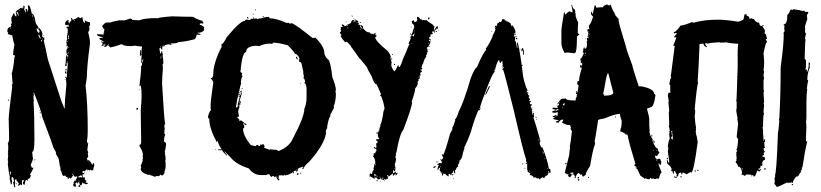

<svg xmlns="http://www.w3.org/2000/svg" viewBox="-20 -773 3608 844"><path d="M106 -750Q112.3 -750 119.6 -712.9Q131.3 -712.9 135.3 -679.7Q135.3 -667.5 158.7 -642.6Q166.5 -631.8 166.5 -619.1H164.6Q164.6 -609.4 172.4 -607.4Q172.4 -609.4 174.3 -609.4V-601.6H176.3Q172.4 -596.7 172.4 -593.8Q182.1 -555.2 189.9 -513.7L250.5 -326.2Q262.2 -300.8 262.2 -296.9H264.2Q264.2 -323.7 272 -402.3Q270 -419.4 270 -431.6H266.1V-435.5H272V-431.6H273.9Q273.9 -447.8 277.8 -492.2V-496.1L273.9 -494.1Q273.9 -496.1 272 -496.1V-494.1L273.9 -484.4L266.1 -482.4V-484.4Q270 -494.6 270 -525.4V-529.3H273.9V-523.4L277.8 -525.4Q277.8 -523.4 279.8 -523.4V-529.3Q272 -529.3 272 -546.9Q272 -560.5 277.8 -560.5V-562.5Q277.8 -564.5 275.9 -564.5L277.8 -568.4V-572.3Q273.9 -570.3 272 -570.3H270V-572.3H273.9L272 -585.9Q272.5 -599.6 275.9 -599.6L273.9 -609.4Q277.8 -630.4 277.8 -636.7V-648.4Q272 -648.4 272 -652.3Q272.5 -656.2 275.9 -656.2H277.8L281.7 -654.3V-664.1H279.8L275.9 -662.1Q272.5 -664.1 266.1 -664.1V-668Q266.1 -679.7 279.8 -685.5L281.7 -681.6Q279.8 -677.7 279.8 -675.8Q283.7 -675.8 283.7 -669.9H285.6Q285.6 -679.7 293.5 -679.7V-685.5L291.5 -695.3Q299.3 -691.4 299.3 -685.5Q311 -688.5 322.8 -697.3H326.7L332.5 -693.4H334.5L340.3 -697.3H342.3Q345.7 -671.9 352.1 -671.9Q352.1 -677.7 354 -677.7L352.1 -681.6V-683.6H354Q361.3 -676.8 373.5 -675.8L375.5 -671.9V-662.1L371.6 -656.2Q371.6 -654.3 373.5 -654.3L371.6 -650.4L373.5 -646.5Q373.5 -640.1 367.7 -630.9Q375.5 -601.6 375.5 -585.9V-582Q361.8 -479.5 361.8 -433.6Q357.4 -398.4 356 -398.4Q365.7 -315.9 365.7 -199.2Q365.7 -168 361.8 -152.3L363.8 -148.4L361.8 -144.5V-142.6H363.8V-146.5L367.7 -144.5L363.8 -113.3Q367.7 -105.5 367.7 -101.6L365.7 -97.7L367.7 -85.9V-84Q367.7 -81.1 361.8 -78.1Q363.8 -74.7 363.8 -68.4H365.7Q367.7 -68.4 367.7 -70.3Q375 -68.4 385.3 -48.8H387.2Q387.2 -56.6 391.1 -56.6Q395 -50.3 395 -44.9Q391.6 -40.5 389.2 -23.4L385.3 -25.4L381.3 -23.4Q381.3 -27.3 377.4 -27.3Q377.4 -23.4 373.5 -23.4L367.7 -27.3Q367.7 -23.4 363.8 -23.4V-29.3H361.8Q361.8 -27.8 350.1 -19.5L346.2 -21.5Q342.3 -21 342.3 -17.6V-13.7L350.1 -11.7V-7.8L342.3 -5.9Q342.8 7.8 346.2 7.8Q350.1 5.9 352.1 5.9L354 9.8Q352.1 13.7 352.1 15.6Q356.9 21.5 359.9 21.5V23.4L356 29.3L359.9 31.2L363.8 29.3L365.7 33.2V35.2L357.9 37.1Q357.9 35.2 356 35.2Q356 37.1 354 37.1Q354 33.2 350.1 33.2Q350.1 35.2 348.1 35.2Q348.1 32.2 342.3 29.3Q339.8 41 336.4 41H334.5Q331.5 41 328.6 35.2L330.6 31.2Q324.2 27.3 320.8 27.3L322.8 31.2V33.2H318.8V29.3H316.9L311 33.2Q314.9 43 314.9 46.9H305.2L301.3 41Q302.7 33.2 305.2 33.2L303.2 29.3L309.1 19.5L313 21.5H314.9V19.5Q314.9 17.6 313 17.6L320.8 3.9Q316.9 3.9 316.9 2L313 3.9H309.1Q306.6 3.9 299.3 -9.8L297.4 -5.9Q301.3 -5.4 301.3 -2L291.5 11.7H289.6L283.7 7.8H281.7V13.7H277.8Q277.8 3.9 273.9 3.9Q273.9 5.9 272 5.9L266.1 -2L262.2 0H258.3Q253.9 0 248.5 -23.4Q244.6 -23.4 244.6 -25.4L246.6 -29.3Q243.2 -37.1 238.8 -70.3Q238.8 -77.1 227.1 -93.8Q225.1 -100.6 225.1 -101.6H227.1L213.4 -127Q213.4 -133.8 164.6 -261.7Q164.6 -277.8 129.4 -365.2H127.4V-361.3Q127.4 -359.4 129.4 -359.4L127.4 -349.6V-341.8Q127.4 -335.4 129.4 -332Q129.4 -330.1 127.4 -326.2Q131.3 -265.6 131.3 -164.1V-158.2Q131.3 -105.5 121.6 -105.5Q123.5 -78.1 125.5 -76.2Q120.1 -56.6 115.7 -50.8V-43Q119.6 -43 119.6 -35.2H121.6L125.5 -37.1Q125.5 -35.2 127.4 -35.2Q120.1 -18.1 111.8 -5.9V-3.9H115.7Q113.3 13.7 102.1 13.7V15.6L104 19.5L100.1 21.5Q100.1 17.6 96.2 17.6Q90.8 17.6 88.4 39.1H86.4Q83.5 39.1 80.6 33.2V29.3L84.5 23.4V17.6Q81.1 19.5 76.7 19.5V41H74.7L68.8 37.1Q68.8 40 63 43H59.1V41L63 33.2L53.2 21.5Q51.3 18.1 51.3 13.7Q48.3 13.7 45.4 19.5V23.4Q45.4 27.8 47.4 31.2Q45.4 34.7 45.4 39.1L47.4 48.8L43.5 50.8Q41.5 47.4 37.6 27.3L41.5 25.4Q39.6 5.9 35.6 5.9H31.7Q31.7 11.7 29.8 11.7L33.7 25.4Q31.7 28.3 31.7 37.1H27.8L22 9.8V7.8Q22 5.9 23.9 5.9Q18.1 -12.7 14.2 -52.7Q16.1 -56.6 16.1 -58.6Q14.2 -62.5 14.2 -64.5H16.1L14.2 -68.4Q14.2 -76.7 16.1 -89.8L14.2 -93.8Q16.1 -97.2 16.1 -101.6Q16.1 -103.5 14.2 -103.5L16.1 -113.3V-132.8Q16.1 -137.2 14.2 -140.6L20 -156.2Q20 -191.9 18.1 -248Q18.1 -270 33.7 -392.6L31.7 -402.3H35.6L31.7 -451.2Q37.6 -463.4 43.5 -521.5Q45.4 -521.5 45.4 -527.3Q45.4 -531.2 37.6 -531.2Q37.6 -547.4 43.5 -578.1Q39.6 -583.5 33.7 -617.2Q14.2 -622.1 14.2 -625V-627L16.1 -630.9Q12.2 -630.9 12.2 -634.8V-636.7Q12.2 -650.9 23.9 -654.3Q23.9 -652.3 25.9 -652.3Q25.9 -655.3 29.8 -660.2Q27.8 -663.6 27.8 -668Q31.7 -668 31.7 -671.9Q29.8 -679.7 29.8 -695.3Q37.6 -707 37.6 -712.9H43.5Q43.5 -701.2 53.2 -701.2L51.3 -705.1L53.2 -709Q49.3 -709 49.3 -712.9H51.3L49.3 -716.8V-720.7Q49.3 -725.1 66.9 -734.4Q66.9 -738.3 74.7 -738.3V-736.3H78.6V-740.2H80.6V-736.3H82.5V-748H84.5Q88.4 -747.6 88.4 -744.1V-742.2L86.4 -730.5Q92.3 -721.7 92.3 -718.8H94.2V-722.7L92.3 -732.4Q94.2 -732.4 98.1 -734.4Q100.1 -731.4 100.1 -722.7H102.1L104 -732.4V-734.4L102.1 -748ZM63 -728.5V-724.6H64.9V-728.5ZM53.2 -722.7V-716.8Q59.1 -710.9 59.1 -703.1H61V-712.9Q57.1 -721.7 53.2 -722.7ZM123.5 -709V-697.3H125.5V-709ZM125.5 -687.5V-683.6H127.4V-687.5ZM305.2 -683.6V-681.6H309.1V-683.6ZM147 -652.3V-650.4Q147.5 -646.5 150.9 -646.5V-648.4Q150.9 -652.3 147 -652.3ZM25.9 -650.4V-646.5H27.8V-650.4ZM141.1 -648.4Q141.1 -632.3 152.8 -627V-628.9Q150.9 -632.8 150.9 -634.8L154.8 -632.8V-634.8Q151.4 -643.6 143.1 -648.4ZM148.9 -623V-621.1H152.8V-623ZM148.9 -619.1V-617.2Q154.8 -607.4 154.8 -603.5H158.7Q158.7 -607.4 152.8 -619.1ZM168.5 -619.1H170.4V-615.2H168.5ZM279.8 -617.2V-601.6H283.7V-603.5L281.7 -607.4Q283.7 -610.8 283.7 -615.2V-617.2ZM22 -611.3H25.9V-609.4H22ZM166.5 -603.5V-599.6H168.5V-603.5ZM160.6 -597.7V-595.7Q162.6 -591.8 162.6 -589.8H164.6V-595.7ZM275.9 -591.8V-587.9H277.8V-591.8ZM281.7 -566.4V-562.5H283.7V-566.4ZM281.7 -544.9V-537.1H283.7V-544.9ZM275.9 -539.1V-535.2H277.8V-539.1ZM275.9 -519.5V-515.6H277.8V-519.5ZM273.9 -502V-498H277.8V-502ZM268.1 -470.7H272V-462.9H268.1ZM266.1 -459H272V-449.2H270Q266.1 -449.2 266.1 -453.1ZM264.2 -423.8H268.1V-421.9H264.2ZM18.1 -335.9 20 -332 16.1 -330.1 14.2 -334ZM152.8 -287.1H156.7V-285.2H152.8ZM154.8 -279.3H158.7V-275.4H154.8ZM154.8 -259.8H158.7V-257.8H154.8ZM131.3 -72.3H135.3V-68.4H131.3ZM365.7 -66.4V-64.5H369.6V-66.4ZM246.6 -41V-37.1H248.5V-41ZM22 -13.7Q25.9 -13.7 25.9 -3.9H27.8V-19.5Q24.9 -19.5 22 -13.7ZM350.1 -15.6H352.1V-11.7H350.1ZM324.7 2Q326.7 5.9 326.7 7.8L330.6 5.9H336.4L340.3 7.8V2Q340.3 -2 336.4 -2H334.5Q329.6 2 324.7 2ZM324.7 21.5Q325.2 25.4 328.6 25.4V21.5ZM51.3 33.2H55.2Q55.2 37.1 51.3 37.1ZM328.6 41H332.5V48.8H328.6Q324.7 48.8 324.7 44.9Q325.2 41 328.6 41Z M438.5 -576.2 440.4 -580.1Q434.6 -580.1 434.6 -576.2ZM604.5 -498Q608.4 -498 610.4 -511.7H606.4ZM688.5 -515.6V-525.4H686.5V-515.6ZM686.5 -564.5V-568.4Q682.6 -567.9 682.6 -564.5ZM438.5 -576.2V-574.2L424.8 -570.3L430.7 -578.1V-585.9Q424.8 -585.9 424.8 -589.8L428.7 -591.8Q429.2 -587.9 432.6 -587.9H436.5Q436.5 -591.8 418.9 -599.6L417 -603.5V-605.5Q424.8 -607.4 432.6 -607.4V-609.4Q407.2 -613.8 407.2 -619.1V-623Q413.1 -623 436.5 -621.1Q436.5 -625 434.6 -628.9L438.5 -630.9L436.5 -634.8V-636.7L440.4 -642.6Q436 -643.6 428.7 -658.2Q441.4 -673.8 448.2 -673.8H465.8Q471.2 -677.7 502.9 -683.6H528.3L551.8 -691.4Q561.5 -690.4 561.5 -685.5Q581.1 -683.6 590.8 -683.6Q617.2 -693.4 667 -693.4L670.9 -691.4Q670.9 -696.3 737.3 -701.2Q793.5 -699.2 829.1 -699.2Q844.2 -688.5 868.2 -681.6L874 -673.8V-669.9H858.4V-664.1Q867.7 -663.1 877.9 -652.3L876 -648.4Q877.9 -644.5 877.9 -642.6Q871.6 -628.9 848.6 -628.9V-627Q862.3 -625 862.3 -621.1Q857.9 -621.1 854.5 -619.1Q851.1 -621.1 844.7 -621.1Q840.8 -599.6 831.1 -599.6Q795.9 -589.8 762.7 -587.9Q762.7 -582 729.5 -582V-580.1H733.4V-576.2H727.5Q725.6 -576.2 725.6 -578.1Q702.1 -578.1 702.1 -568.4H698.2V-574.2Q694.3 -574.2 692.4 -558.6Q694.3 -558.6 694.3 -556.6L690.4 -554.7Q687.5 -562.5 684.6 -562.5Q680.7 -562 680.7 -558.6Q684.6 -540.5 684.6 -537.1Q688 -537.1 690.4 -546.9Q688.5 -546.9 688.5 -548.8H692.4Q694.3 -535.6 696.3 -531.2Q696.3 -529.3 694.3 -529.3Q698.2 -513.7 698.2 -494.1L694.3 -488.3L696.3 -476.6Q696.3 -474.6 694.3 -474.6L696.3 -470.7Q692.4 -434.6 692.4 -406.2Q702.1 -235.4 706.1 -230.5Q702.1 -222.7 702.1 -218.8L704.1 -207Q702.1 -193.8 702.1 -185.5Q706.1 -185.5 706.1 -179.7Q701.7 -174.3 700.2 -150.4Q710 -148.4 710 -138.7Q708 -116.7 704.1 -105.5Q706.1 -102.1 706.1 -97.7H704.1Q708 -88.9 708 -72.3Q708 -66.4 706.1 -66.4L708 -56.6V-35.2Q708 -33.2 702.1 -15.6Q704.1 -15.6 704.1 -13.7Q696.8 -2 694.3 -2H690.4L684.6 -5.9Q684.1 -0.5 674.8 2L670.9 0Q663.1 3.9 657.2 3.9Q657.2 1 637.7 -3.9Q637.7 -5.9 635.7 -5.9L631.8 -3.9Q598.6 -14.2 598.6 -31.2Q600.6 -35.2 600.6 -37.1L598.6 -46.9Q601.1 -46.9 606.4 -64.5H608.4Q608.4 -66.4 606.4 -66.4Q608.4 -77.1 608.4 -82L606.4 -85.9L608.4 -89.8Q608.4 -108.9 592.8 -130.9Q592.8 -136.7 594.7 -136.7Q600.6 -136.7 600.6 -150.4Q598.6 -251 598.6 -287.1Q602.5 -332.5 602.5 -351.6Q602.5 -378.9 598.6 -398.4H596.7V-394.5H592.8Q600.6 -459.5 600.6 -474.6Q598.6 -478.5 598.6 -480.5Q604.5 -482.4 604.5 -493.2Q604.5 -498 600.6 -498Q602.5 -521.5 602.5 -529.3Q602.5 -533.2 598.6 -533.2V-527.3H594.7L596.7 -552.7H600.6Q600.6 -548.8 602.5 -535.2H604.5V-537.1Q602.5 -547.9 602.5 -554.7L604.5 -568.4Q578.1 -570.8 573.2 -572.3Q562.5 -570.3 555.7 -570.3Q524.9 -570.3 516.6 -578.1H510.7Q487.3 -568.4 463.9 -564.5Q463.9 -567.4 456.1 -572.3Q458 -576.2 458 -578.1H456.1Q449.2 -566.4 438.5 -566.4V-572.3Q444.3 -572.3 444.3 -578.1L440.4 -576.2ZM583 -291H579.1Q579.1 -298.8 583 -298.8H586.9V-294.9Q586.9 -291 583 -291ZM594.7 -377H590.8V-378.9H594.7Z M1105 -731.9V-728H1101.1Q1101.6 -731.9 1105 -731.9ZM1091.3 -712.4H1095.2Q1095.2 -708.5 1091.3 -708.5ZM1138.2 -702.6H1140.1Q1140.1 -699.7 1134.3 -696.8V-698.7Q1134.8 -702.6 1138.2 -702.6ZM1069.8 -698.7 1071.8 -694.8V-690.9Q1067.9 -692.9 1065.9 -692.9V-694.8Q1066.4 -698.7 1069.8 -698.7ZM1147.9 -698.7H1163.6V-692.9Q1193.4 -692.9 1241.7 -671.4L1245.6 -673.3H1247.6L1253.4 -669.4H1255.4Q1259.8 -669.4 1263.2 -671.4Q1288.6 -658.7 1355 -605L1358.9 -606.9H1366.7Q1405.8 -569.3 1405.8 -538.6Q1409.2 -520 1425.3 -509.3Q1435.1 -488.8 1440.9 -433.1Q1456.5 -395.5 1456.5 -376.5L1454.6 -372.6L1456.5 -360.8Q1456.5 -330.1 1446.8 -304.2L1448.7 -300.3L1431.2 -267.1L1433.1 -263.2Q1424.8 -257.3 1417.5 -212.4Q1419.4 -212.4 1419.4 -210.4Q1416.5 -210.4 1411.6 -194.8L1413.6 -190.9Q1407.7 -139.6 1339.4 -62Q1319.3 -46.9 1314 -30.8H1312Q1308.1 -30.8 1308.1 -34.7Q1312 -36.6 1314 -36.6L1312 -40.5Q1292 -34.7 1286.6 -28.8Q1290.5 -28.8 1290.5 -26.9Q1286.6 -18.1 1282.7 -17.1V-22.9H1276.9Q1272 -19 1269 -19L1272.9 -13.2L1269 -11.2H1267.1L1269 -15.1H1265.1Q1253.9 -5.4 1231.9 -1.5Q1231.9 -5.4 1228 -5.4V-1.5H1224.1Q1219.7 -1.5 1216.3 -3.4Q1212.9 -1.5 1208.5 -1.5Q1208.5 -3.4 1206.5 -3.4Q1204.6 5.4 1204.6 12.2Q1208.5 12.7 1208.5 16.1Q1208.5 20 1204.6 20Q1194.8 12.2 1194.8 2.4H1192.9Q1188 6.3 1187 6.3Q1187 3.4 1181.2 0.5H1179.2Q1175.3 1 1175.3 4.4Q1168.9 4.4 1163.6 -7.3H1157.7L1151.9 -3.4H1128.4Q1094.7 -3.4 1073.7 -32.7Q1015.6 -51.3 991.7 -83.5Q990.7 -83.5 968.3 -106.9H966.3L978 -91.3V-89.4H976.1Q956.5 -108.4 956.5 -112.8H939V-116.7H954.6Q941.4 -133.8 937 -153.8H935.1V-147.9H933.1Q899.9 -209 899.9 -249.5V-251.5Q896.5 -251.5 894 -257.3Q896.5 -275.9 907.7 -290.5L905.8 -294.4V-312Q905.8 -327.6 917.5 -409.7Q917.5 -417 905.8 -429.2Q917.5 -429.2 917.5 -448.7Q917.5 -495.1 954.6 -567.9L952.6 -577.6Q961.9 -579.1 976.1 -608.9Q1036.1 -681.2 1056.2 -681.2Q1056.2 -684.1 1062 -687Q1072.8 -685.1 1079.6 -685.1Q1079.6 -688 1085.4 -690.9H1089.4L1093.3 -689V-690.9Q1091.3 -694.8 1091.3 -696.8H1095.2V-690.9H1103Q1105 -690.9 1105 -692.9Q1110.8 -690.9 1110.8 -689Q1118.7 -690.4 1118.7 -692.9Q1120.6 -692.9 1120.6 -690.9Q1133.3 -692.9 1142.1 -696.8H1147.9ZM1179.2 -585.4Q1179.2 -583.5 1177.2 -579.6L1167.5 -581.5Q1140.6 -581.5 1118.7 -569.8Q1111.8 -571.8 1110.8 -571.8Q1062 -571.8 1062 -544.4Q1046.9 -544.4 1038.6 -476.1V-464.4H1036.6V-462.4Q1036.6 -452.6 1044.4 -452.6V-450.7L1042.5 -440.9Q1046.4 -440.4 1046.4 -437Q1042 -437 1038.6 -411.6L1040.5 -407.7Q1036.6 -397.9 1032.7 -378.4V-372.6H1030.8V-368.7L1032.7 -364.7H1028.8V-358.9L1032.7 -360.8H1034.7V-356.9Q1026.9 -356.9 1026.9 -351.1Q1022.9 -342.3 1017.1 -302.2L1021 -300.3H1022.9Q1022.9 -307.1 1032.7 -310.1V-308.1Q1032.7 -306.2 1030.8 -306.2L1032.7 -302.2Q1026.9 -289.1 1026.9 -280.8Q1030.8 -263.2 1030.8 -261.2Q1027.3 -259.3 1022.9 -259.3V-257.3L1032.7 -245.6Q1030.8 -241.7 1030.8 -239.7L1036.6 -243.7L1040.5 -241.7Q1040.5 -243.7 1042.5 -243.7Q1042.5 -239.7 1064 -226.1V-224.1H1058.1Q1054.2 -224.1 1054.2 -230H1048.3V-228Q1054.2 -221.7 1054.2 -218.3Q1052.2 -214.4 1052.2 -212.4Q1054.2 -212.4 1054.2 -210.4Q1050.3 -208.5 1048.3 -208.5Q1048.3 -177.7 1081.5 -136.2Q1098.1 -130.4 1105 -130.4Q1105 -136.2 1114.7 -136.2Q1116.7 -132.3 1116.7 -130.4Q1124.5 -130.4 1124.5 -138.2H1126.5Q1128.4 -138.2 1128.4 -136.2L1132.3 -138.2H1140.1Q1140.1 -134.8 1144 -128.4Q1140.1 -127.9 1140.1 -124.5Q1146.5 -120.6 1165.5 -114.7Q1167.5 -114.7 1167.5 -116.7L1187 -114.7H1194.8Q1204.6 -110.4 1204.6 -108.9Q1252.4 -128.4 1267.1 -163.6Q1317.9 -259.3 1317.9 -294.4Q1327.6 -317.4 1327.6 -345.2V-384.3Q1325.2 -407.7 1317.9 -407.7V-411.6H1321.8Q1318.8 -429.2 1314 -429.2L1315.9 -439Q1315.9 -440.9 1312 -454.6H1314Q1305.2 -499.5 1302.2 -499.5Q1294.4 -499.5 1294.4 -505.4L1296.4 -517.1Q1288.1 -534.2 1278.8 -536.6Q1278.8 -534.7 1276.9 -534.7Q1276.9 -541.5 1245.6 -573.7Q1204.6 -585.4 1179.2 -585.4ZM1280.8 -524.9Q1285.6 -523.9 1290.5 -511.2H1288.6Q1280.8 -514.6 1280.8 -524.9ZM1298.3 -407.7H1302.2V-405.8H1298.3ZM1042.5 -386.2Q1046.4 -385.7 1046.4 -382.3L1042.5 -380.4ZM1042.5 -374.5H1044.4Q1044.4 -370.6 1040.5 -370.6L1042.5 -360.8L1032.7 -327.6H1038.6V-321.8Q1038.6 -317.9 1034.7 -317.9V-319.8L1036.6 -323.7H1032.7V-319.8L1036.6 -314Q1036.6 -310.1 1032.7 -310.1V-314H1030.8Q1030.8 -308.1 1024.9 -308.1V-310.1Q1024.9 -317.4 1034.7 -349.1L1030.8 -347.2L1028.8 -351.1Q1038.6 -351.1 1038.6 -362.8V-368.7L1034.7 -366.7H1032.7Q1032.7 -369.6 1042.5 -374.5ZM925.3 -118.7H927.2V-114.7H925.3ZM1280.8 -28.8V-24.9H1282.7V-28.8ZM1304.2 -15.1V-9.3H1300.3V-11.2Q1300.8 -15.1 1304.2 -15.1ZM1290.5 -13.2 1292.5 -9.3Q1292.5 -6.3 1286.6 -3.4L1284.7 -7.3Q1284.7 -10.3 1290.5 -13.2ZM1198.7 4.4V6.3H1202.6V4.4Z M1525.9 -705.1Q1529.8 -704.6 1529.8 -701.2V-699.2Q1525.9 -699.2 1525.9 -703.1ZM1816.9 -699.2Q1826.7 -693.8 1826.7 -687.5Q1828.6 -687.5 1828.6 -689.5Q1836.4 -686.5 1836.4 -683.6L1840.3 -685.5Q1844.7 -685.5 1848.1 -683.6Q1852.1 -685.5 1854 -685.5Q1859.9 -678.7 1883.3 -664.1Q1886.7 -656.2 1891.1 -656.2L1887.2 -648.4Q1889.2 -645 1889.2 -640.6H1891.1Q1891.1 -647 1900.9 -658.2Q1904.8 -657.7 1904.8 -654.3V-646.5H1902.8L1898.9 -648.4Q1898.9 -643.6 1891.1 -638.7L1893.1 -634.8V-632.8Q1893.1 -628.9 1889.2 -628.9V-638.7H1887.2Q1887.2 -636.7 1885.3 -632.8L1881.3 -634.8H1879.4V-630.9Q1879.4 -629.9 1883.3 -625Q1879.4 -624.5 1879.4 -621.1L1875.5 -623H1873.5Q1871.6 -615.2 1871.6 -609.4L1867.7 -611.3Q1867.7 -607.4 1865.7 -607.4Q1868.7 -599.6 1871.6 -599.6Q1871.6 -601.6 1873.5 -601.6V-593.8L1865.7 -599.6V-591.8H1867.7L1871.6 -593.8V-585.9Q1867.2 -572.3 1856 -562.5Q1859.9 -556.2 1859.9 -552.7H1857.9L1859.9 -548.8V-543Q1856 -543 1856 -541L1857.9 -537.1L1852.1 -527.3L1854 -523.4Q1843.8 -513.2 1840.3 -494.1Q1836.9 -494.1 1832.5 -474.6Q1836.4 -474.1 1836.4 -470.7V-468.8Q1834.5 -468.8 1830.6 -466.8Q1830.6 -468.8 1828.6 -468.8V-464.8Q1834.5 -464.8 1834.5 -457Q1832.5 -457 1832.5 -455.1L1828.6 -457H1826.7V-455.1H1830.6V-451.2L1826.7 -453.1L1828.6 -443.4Q1828.6 -439.5 1824.7 -439.5Q1824.7 -441.4 1822.8 -441.4V-437.5H1826.7Q1824.7 -423.8 1820.8 -423.8Q1820.8 -425.8 1818.8 -425.8V-423.8Q1820.8 -419.9 1820.8 -418Q1817.9 -418 1814.9 -410.2L1816.9 -406.2Q1813.5 -392.1 1805.2 -384.8Q1805.2 -370.1 1789.6 -326.2Q1789.6 -324.2 1791.5 -324.2Q1791.5 -302.7 1752.4 -201.2Q1736.8 -184.1 1723.1 -105.5Q1721.2 -105.5 1721.2 -103.5H1723.1Q1721.2 -97.7 1719.2 -97.7Q1719.2 -95.7 1721.2 -95.7Q1719.7 -84 1717.3 -84L1721.2 -74.2Q1719.2 -57.1 1715.3 -52.7V-50.8L1717.3 -41Q1715.3 -41 1715.3 -39.1L1719.2 -37.1Q1717.3 -19.5 1713.4 -19.5Q1711.4 -23.4 1711.4 -25.4H1709.5L1707.5 -15.6V-11.7Q1710.4 -11.7 1721.2 -19.5V-17.6Q1719.2 -13.7 1719.2 -11.7H1723.1L1727.1 -13.7V-9.8Q1727.1 -6.8 1719.2 -2H1717.3L1719.2 -5.9V-9.8Q1708.5 0 1707.5 0Q1707.5 -2 1705.6 -2L1707.5 -5.9V-9.8H1705.6L1688 3.9Q1688 -3.9 1684.1 -3.9H1682.1Q1686 8.3 1686 11.7Q1683.1 11.7 1678.2 15.6V11.7H1676.3V15.6Q1678.2 15.6 1678.2 17.6H1676.3Q1671.4 13.7 1670.4 13.7H1668.5V19.5L1660.6 15.6Q1660.6 17.6 1658.7 17.6Q1654.8 11.2 1654.8 7.8H1652.8Q1652.8 15.6 1648.9 15.6V13.7L1645 15.6H1641.1L1635.3 7.8H1627.4V11.7H1623.5Q1609.9 4.4 1609.9 2L1606 3.9H1604L1606 -5.9Q1604 -5.9 1604 -7.8L1609.9 -11.7V-7.8H1611.8Q1614.7 -7.8 1617.7 -13.7H1615.7Q1619.6 -25.4 1623.5 -25.4Q1621.6 -29.3 1621.6 -31.2Q1625.5 -43.9 1625.5 -48.8V-52.7H1629.4V-64.5Q1625.5 -83.5 1619.6 -84V-85.9L1623.5 -91.8Q1621.6 -95.7 1621.6 -97.7Q1625 -99.6 1631.3 -99.6L1629.4 -103.5Q1635.3 -109.9 1635.3 -113.3Q1633.3 -121.1 1623.5 -121.1V-127H1625.5L1631.3 -123H1635.3L1633.3 -127L1635.3 -130.9Q1633.3 -137.7 1633.3 -138.7Q1633.3 -144.5 1639.2 -144.5V-150.4Q1639.2 -153.3 1633.3 -156.2Q1635.3 -160.2 1635.3 -162.1H1637.2Q1639.2 -162.1 1639.2 -160.2Q1642.6 -162.1 1647 -162.1L1641.1 -173.8V-185.5Q1634.3 -187.5 1633.3 -187.5V-189.5Q1640.6 -189.5 1645 -193.4L1643.1 -197.3V-199.2L1647 -197.3Q1647 -210.9 1652.8 -218.8Q1650.9 -222.7 1650.9 -224.6Q1657.2 -224.6 1666.5 -287.1Q1668.5 -287.1 1670.4 -296.9Q1664.6 -331.1 1654.8 -351.6L1650.9 -349.6V-351.6L1654.8 -359.4Q1641.1 -392.1 1635.3 -402.3Q1625 -402.3 1613.8 -437.5L1604 -455.1Q1601.1 -457.5 1592.3 -478.5Q1561.5 -517.6 1559.1 -517.6Q1530.3 -559.6 1523.9 -566.4Q1523.9 -571.3 1504.4 -589.8L1500.5 -587.9H1496.6Q1477.1 -610.8 1477.1 -617.2H1481V-619.1Q1473.1 -628.9 1473.1 -630.9Q1479 -630.9 1479 -638.7L1477.1 -642.6Q1479 -646.5 1479 -648.4Q1477.1 -652.3 1477.1 -654.3H1488.8V-656.2Q1482.9 -656.2 1482.9 -660.2V-666H1484.9Q1494.6 -662.1 1494.6 -658.2H1498.5Q1502.4 -658.2 1502.4 -662.1L1506.3 -660.2H1510.3L1506.3 -666Q1519.5 -666 1525.9 -677.7Q1523.9 -677.7 1523.9 -679.7L1531.7 -685.5Q1537.6 -685.5 1537.6 -677.7H1539.6Q1543.5 -677.7 1543.5 -681.6V-683.6H1537.6Q1538.1 -687.5 1541.5 -687.5Q1555.2 -680.7 1555.2 -677.7L1553.2 -673.8Q1557.1 -673.3 1557.1 -669.9V-668L1555.2 -664.1Q1572.8 -664.1 1576.7 -654.3L1574.7 -650.4Q1589.8 -630.9 1600.1 -630.9H1606V-625L1609.9 -627L1615.7 -623Q1615.7 -625 1617.7 -625L1619.6 -621.1L1629.4 -628.9L1631.3 -625Q1629.4 -621.1 1629.4 -619.1Q1633.3 -617.2 1635.3 -617.2V-615.2Q1635.3 -612.3 1629.4 -609.4Q1629.4 -593.3 1682.1 -550.8Q1697.8 -533.7 1697.8 -519.5H1695.8Q1701.7 -501 1701.7 -496.1H1699.7L1701.7 -492.2L1699.7 -488.3Q1699.7 -477.1 1713.4 -459Q1721.7 -467.3 1729 -486.3Q1732.9 -486.3 1732.9 -478.5H1736.8Q1744.6 -490.2 1754.4 -521.5Q1758.8 -527.3 1777.8 -576.2H1779.8V-580.1Q1775.9 -580.1 1775.9 -582Q1781.2 -591.3 1785.6 -605.5L1783.7 -609.4Q1783.7 -612.3 1789.6 -615.2L1787.6 -619.1V-621.1Q1792 -621.1 1797.4 -646.5Q1799.8 -646.5 1801.3 -654.3Q1800.3 -665.5 1791.5 -669.9L1789.6 -679.7Q1795.9 -683.6 1799.3 -683.6Q1801.3 -680.2 1801.3 -675.8Q1812.5 -675.8 1814.9 -687.5L1813 -691.4V-695.3Q1813.5 -699.2 1816.9 -699.2ZM1867.7 -697.3V-691.4Q1867.7 -687.5 1863.8 -687.5H1861.8V-695.3Q1863.8 -695.3 1867.7 -697.3ZM1533.7 -693.4H1537.6V-691.4H1533.7ZM1531.7 -677.7V-675.8H1535.6V-677.7ZM1500.5 -677.7H1504.4V-675.8H1500.5ZM1547.4 -675.8V-673.8H1551.3V-675.8ZM1564.9 -675.8 1566.9 -671.9H1561Q1561.5 -675.8 1564.9 -675.8ZM1561 -660.2Q1566.9 -647.5 1572.8 -646.5V-648.4Q1564.9 -657.2 1564.9 -662.1ZM1787.6 -656.2H1789.6V-652.3H1787.6ZM1506.3 -652.3Q1506.8 -648.4 1510.3 -648.4V-652.3ZM1563 -646.5V-642.6H1564.9V-646.5ZM1904.8 -642.6H1906.7V-638.7H1904.8ZM1801.3 -638.7V-634.8H1803.2V-638.7ZM1897 -636.7H1900.9V-632.8H1897ZM1801.3 -628.9V-625H1803.2V-628.9ZM1785.6 -627V-621.1H1781.7V-623Q1782.2 -627 1785.6 -627ZM1795.4 -619.1V-613.3H1799.3L1801.3 -623H1799.3Q1795.4 -622.6 1795.4 -619.1ZM1791.5 -619.1V-615.2H1793.5V-619.1ZM1789.6 -584V-580.1H1791.5V-584ZM1863.8 -584V-580.1H1865.7V-584ZM1863.8 -570.3H1867.7V-566.4H1863.8ZM1703.6 -535.2H1707.5V-531.2Q1703.6 -531.2 1703.6 -535.2ZM1699.7 -517.6H1703.6V-509.8H1701.7Q1701.7 -514.2 1699.7 -517.6ZM1711.4 -492.2H1715.3Q1715.3 -490.2 1717.3 -486.3H1715.3Q1711.4 -486.3 1711.4 -490.2ZM1820.8 -435.5V-431.6H1822.8V-435.5ZM1627.4 -50.8Q1627.9 -46.9 1631.3 -46.9V-50.8ZM1713.4 -35.2V-31.2H1715.3V-35.2ZM1625.5 -9.8V0H1627.4Q1631.3 -2 1633.3 -2Q1633.3 -4.9 1625.5 -9.8ZM1635.3 -2V2H1637.2V-2ZM1639.2 0V3.9H1641.1V0ZM1625.5 3.9V5.9H1629.4V3.9ZM1648.9 3.9V7.8H1650.9V3.9ZM1662.6 7.8Q1662.6 9.8 1660.6 13.7H1664.6V7.8ZM1639.2 17.6V23.4H1635.3V21.5Q1635.7 17.6 1639.2 17.6ZM1668.5 19.5H1670.4V23.4H1668.5ZM1650.9 21.5H1652.8V25.4H1650.9Z M2188 -689H2197.8Q2197.8 -683.1 2199.7 -683.1H2205.6Q2207.5 -679.2 2207.5 -677.2L2211.4 -679.2L2225.1 -669.4Q2225.1 -659.7 2229 -659.7L2232.9 -661.6Q2245.6 -643.6 2246.6 -630.4L2240.7 -626.5L2242.7 -622.6Q2238.8 -614.7 2238.8 -610.8L2242.7 -612.8H2244.6V-599.1L2242.7 -595.2Q2248 -595.2 2252.4 -562H2254.4V-565.9Q2254.4 -568.4 2252.4 -585.4H2256.3Q2268.1 -536.1 2279.8 -435.1Q2290 -390.1 2299.3 -376.5V-374.5H2295.4V-366.7L2299.3 -368.7Q2299.8 -364.7 2303.2 -364.7L2301.3 -360.8V-355Q2307.1 -355 2307.1 -349.1Q2303.2 -348.6 2303.2 -345.2Q2309.1 -340.8 2309.1 -333.5H2307.1V-327.6L2311 -329.6H2313V-323.7H2309.1V-317.9L2311 -314L2314.9 -315.9H2316.9V-308.1H2313V-306.2Q2313 -294.4 2320.8 -294.4Q2320.8 -290.5 2316.9 -290.5Q2320.8 -271.5 2320.8 -269H2322.8V-276.9H2326.7V-263.2L2328.6 -259.3L2324.7 -257.3Q2334.5 -229.5 2356 -151.9Q2352.1 -151.4 2352.1 -147.9Q2352.1 -146 2354 -146Q2354 -144 2352.1 -144Q2352.1 -137.7 2359.9 -124.5L2363.8 -126.5Q2385.3 -74.7 2393.1 -30.8H2398.9V-26.9L2400.9 -13.2L2397 -15.1V-13.2L2393.1 -15.1H2391.1Q2389.2 0.5 2377.4 0.5Q2377.4 6.3 2369.6 10.3Q2369.6 6.3 2365.7 6.3Q2354 10.3 2354 16.1Q2345.2 8.3 2344.2 8.3Q2344.2 12.2 2340.3 12.2Q2340.3 9.3 2332.5 6.3Q2328.6 8.3 2326.7 8.3Q2320.8 -3.4 2309.1 -3.4V-7.3L2311 -11.2Q2302.2 -17.1 2299.3 -17.1V-19L2301.3 -22.9Q2297.4 -22.9 2297.4 -26.9V-54.2L2293.5 -52.2H2291.5V-56.2H2295.4V-60.1Q2291.5 -64.9 2291.5 -65.9L2293.5 -69.8Q2281.7 -99.6 2238.8 -286.6Q2199.7 -444.3 2191.9 -466.3H2188V-470.2Q2193.8 -470.2 2193.8 -480L2189.9 -478Q2189.9 -490.2 2188 -507.3Q2180.7 -495.6 2178.2 -495.6Q2174.3 -505.4 2174.3 -509.3Q2167.5 -509.3 2156.7 -470.2V-466.3H2152.8L2154.8 -456.5Q2145.5 -456.5 2106 -347.2Q2098.6 -331.1 2090.3 -302.2Q2092.3 -298.3 2092.3 -296.4Q2088.4 -287.6 2084.5 -286.6Q2084.5 -288.6 2082.5 -288.6Q2065.9 -249 2055.2 -212.4Q2048.3 -181.6 2020 -122.6H2022Q2014.2 -102.5 2010.3 -79.6Q2001.5 -65.9 1998.5 -65.9L2000.5 -62L1992.7 -46.4Q1994.6 -42.5 1994.6 -40.5Q1987.8 -40.5 1982.9 -24.9H1981Q1981 -26.9 1979 -26.9L1981 -17.1V-11.2H1977.1L1975.1 -22.9L1971.2 -21L1973.1 -17.1Q1963.4 -10.3 1963.4 -3.4H1959.5V-9.3H1957.5Q1952.6 -5.4 1949.7 -5.4L1953.6 0.5L1949.7 2.4Q1938 -5.4 1938 -9.3L1934.1 -7.3Q1934.1 -11.2 1930.2 -11.2L1926.3 -1.5H1922.4V-3.4Q1924.3 -7.3 1924.3 -9.3Q1921.4 -9.3 1916.5 -17.1Q1918.5 -17.1 1918.5 -19Q1913.6 -19 1912.6 -26.9Q1914.6 -30.3 1914.6 -34.7V-36.6Q1906.7 -32.7 1906.7 -26.9H1902.8Q1904.3 -41 1908.7 -46.4V-48.3H1902.8V-52.2Q1905.8 -52.2 1910.6 -56.2H1916.5L1920.4 -54.2Q1920.4 -57.1 1924.3 -62Q1919.4 -62 1918.5 -69.8Q1928.2 -74.2 1928.2 -81.5L1922.4 -91.3V-95.2H1926.3V-91.3H1928.2Q1936 -103 1959.5 -189Q1961.9 -189 1969.2 -206.5L1967.3 -210.4Q1974.6 -220.7 1981 -243.7L1979 -247.6Q1985.4 -247.6 1996.6 -282.7Q2018.1 -322.8 2049.3 -429.2Q2065.9 -472.2 2076.7 -478Q2104.5 -543.5 2117.7 -554.2L2115.7 -558.1V-560.1Q2129.9 -576.7 2147 -616.7Q2145 -616.7 2145 -618.7Q2148.9 -618.7 2158.7 -644Q2154.8 -644 2154.8 -655.8Q2156.7 -655.8 2156.7 -659.7H2158.7L2162.6 -657.7Q2167.5 -673.3 2168.5 -673.3Q2172.4 -671.4 2174.3 -671.4L2172.4 -675.3L2176.3 -677.2H2178.2L2182.1 -675.3Q2188 -684.1 2188 -689ZM2156.7 -653.8V-649.9H2158.7V-653.8ZM2139.2 -634.3H2143.1V-632.3H2139.2ZM2244.6 -624.5H2248.5V-620.6H2244.6ZM2246.6 -614.7H2250.5V-610.8H2246.6ZM2248.5 -606.9H2250.5Q2254.4 -606.4 2254.4 -603V-601.1H2248.5ZM2277.8 -562Q2283.7 -554.7 2283.7 -534.7V-532.7H2279.8V-542.5L2277.8 -552.2H2275.9V-548.3H2272V-550.3Q2273.4 -562 2277.8 -562ZM2264.2 -558.1H2268.1V-556.2H2264.2ZM2273.9 -487.8H2277.8V-483.9H2273.9ZM2188 -478H2189.9V-474.1H2188ZM2129.4 -394H2133.3V-392.1Q2116.7 -355.5 2113.8 -355V-358.9Q2113.8 -361.8 2129.4 -394ZM2297.4 -364.7V-360.8H2299.3V-364.7ZM2316.9 -302.2H2320.8V-300.3H2316.9ZM2086.4 -298.3V-294.4H2088.4V-298.3ZM2320.8 -284.7H2324.7V-282.7H2320.8ZM2334.5 -259.3H2338.4V-255.4H2334.5ZM2338.4 -249.5H2340.3V-245.6H2338.4ZM2348.1 -161.6V-153.8H2350.1V-161.6ZM2365.7 -106.9V-103Q2367.7 -99.1 2367.7 -97.2H2369.6V-99.1Q2367.7 -102.5 2367.7 -106.9ZM2373.5 -75.7V-73.7H2377.4V-75.7ZM1914.6 -71.8H1918.5V-69.8H1914.6ZM1898.9 -64H1902.8V-58.1H1898.9ZM2275.9 -54.2H2279.8V-50.3H2275.9ZM1887.2 -42.5Q1889.2 -42.5 1889.2 -40.5L1893.1 -42.5H1897Q1897 -39.6 1889.2 -34.7H1885.3V-36.6Q1887.2 -40.5 1887.2 -42.5ZM1914.6 -40.5V-38.6H1918.5V-40.5ZM2385.3 -34.7V-30.8H2387.2V-34.7ZM2285.6 -32.7H2289.6V-30.8H2285.6ZM2307.1 -22.9V-19H2309.1V-22.9ZM2389.2 -21Q2389.6 -17.1 2393.1 -17.1V-21ZM1920.4 -17.1V-15.1H1924.3V-17.1ZM1973.1 -7.3Q1971.2 -3.4 1971.2 -1.5H1969.2Q1969.2 -5.4 1965.3 -5.4V-7.3ZM1973.1 10.3H1975.1V14.2H1973.1Z M2646.5 -752.9H2650.4L2656.2 -749H2658.2L2664.1 -752.9Q2672.9 -726.6 2681.6 -715.8Q2681.6 -706.5 2699.2 -690.4V-682.6Q2699.2 -673.3 2732.4 -565.4Q2732.4 -556.2 2759.8 -485.4Q2759.8 -478 2787.1 -395.5V-393.6H2798.8Q2855.5 -382.8 2855.5 -360.4Q2858.9 -360.4 2861.3 -354.5Q2854.5 -301.8 2839.8 -301.8Q2828.6 -295.9 2824.2 -295.9V-293.9Q2834 -260.7 2834 -247.1V-223.6Q2834 -213.9 2835.9 -194.3H2834L2837.9 -182.6Q2835.9 -178.7 2835.9 -176.8L2839.8 -178.7Q2839.8 -173.3 2849.6 -159.2L2847.7 -155.3Q2860.8 -120.1 2871.1 -120.1Q2873 -116.2 2873 -114.3V-108.4Q2876 -108.4 2878.9 -102.5Q2869.1 -90.8 2869.1 -86.9L2859.4 -88.9V-86.9Q2860.8 -73.2 2871.1 -73.2Q2874.5 -75.2 2878.9 -75.2Q2881.8 -75.2 2884.8 -69.3Q2882.8 -69.3 2882.8 -67.4Q2886.7 -66.9 2886.7 -63.5V-57.6L2884.8 -47.9Q2878.9 -47.9 2878.9 -53.7H2875V-51.8Q2875 -46.4 2888.7 -14.6Q2882.8 -14.6 2877 10.7L2873 12.7H2871.1Q2869.1 12.7 2869.1 10.7Q2861.3 14.6 2857.4 14.6Q2851.6 12.7 2851.6 10.7L2847.7 12.7H2843.8Q2838.9 8.8 2837.9 8.8Q2835.9 12.7 2835.9 14.6H2830.1Q2824.7 14.6 2818.4 10.7Q2814.5 12.7 2812.5 12.7Q2812.5 9.8 2794.9 -1Q2781.2 -31.7 2779.3 -32.2Q2773.4 -32.2 2773.4 -36.1H2779.3Q2779.3 -38.6 2767.6 -45.9Q2767.6 -48.8 2773.4 -51.8Q2746.1 -140.1 2738.3 -180.7Q2736.3 -180.7 2736.3 -182.6L2732.4 -180.7Q2723.1 -190.9 2705.1 -196.3V-198.2L2709 -200.2L2707 -204.1Q2712.9 -213.4 2712.9 -241.2Q2705.1 -263.7 2705.1 -272.5Q2684.1 -272.5 2638.7 -252.9Q2609.4 -248 2609.4 -245.1Q2597.7 -168 2593.8 -151.4Q2595.7 -147.9 2595.7 -143.6V-139.6Q2585.9 -117.2 2574.2 -43.9Q2554.7 -15.1 2554.7 -4.9L2544.9 2.9H2543Q2540 2.9 2537.1 -6.8Q2533.2 -4.9 2531.2 -4.9Q2531.2 -7.8 2523.4 -12.7Q2518.1 -12.2 2509.8 4.9Q2511.7 8.8 2511.7 10.7Q2507.8 8.8 2505.9 8.8V4.9L2507.8 1Q2505.9 1 2502 -6.8Q2498 -4.9 2496.1 -4.9V-8.8H2500V-14.6H2496.1L2486.3 -12.7V-8.8L2490.2 -10.7L2494.1 -4.9Q2486.8 6.8 2484.4 6.8Q2479.5 1 2476.6 1V-2.9H2480.5V-4.9Q2462.9 -10.3 2462.9 -14.6L2482.4 -92.8Q2482.4 -105.5 2486.3 -126H2484.4Q2488.3 -143.6 2494.1 -196.3L2488.3 -206.1V-208Q2488.3 -210 2490.2 -210Q2486.3 -219.7 2486.3 -223.6H2478.5Q2469.2 -223.6 2451.2 -233.4V-235.4L2457 -247.1H2449.2Q2440.9 -244.1 2433.6 -231.4Q2433.6 -235.4 2423.8 -235.4V-239.3L2435.5 -243.2V-245.1Q2410.2 -247.6 2410.2 -252.9Q2418 -252.9 2418 -258.8H2410.2V-262.7Q2418 -262.7 2423.8 -268.6Q2424.3 -264.6 2427.7 -264.6H2431.6V-280.3Q2428.2 -280.3 2419.9 -276.4Q2417 -278.3 2408.2 -278.3V-284.2L2421.9 -288.1L2425.8 -286.1Q2433.6 -289.1 2433.6 -292L2429.7 -293.9Q2425.8 -293.5 2425.8 -290Q2408.2 -292.5 2408.2 -295.9Q2408.7 -299.8 2412.1 -299.8L2431.6 -297.9L2429.7 -307.6Q2437.5 -310.5 2437.5 -313.5V-319.3L2429.7 -313.5V-315.4Q2444.3 -338.9 2451.2 -338.9Q2464.8 -338.9 2466.8 -340.8Q2466.8 -331.1 2509.8 -331.1Q2510.7 -342.3 2515.6 -348.6L2513.7 -352.5L2517.6 -354.5Q2517.6 -360.4 2511.7 -360.4V-364.3Q2511.7 -366.2 2513.7 -366.2L2511.7 -370.1V-372.1H2515.6V-364.3Q2520 -364.3 2523.4 -399.4Q2517.6 -399.4 2517.6 -403.3V-411.1Q2517.6 -416 2525.4 -417Q2525.4 -436.5 2537.1 -471.7Q2535.2 -475.1 2535.2 -479.5H2533.2V-475.6H2529.3L2531.2 -487.3H2535.2V-483.4Q2539.1 -483.4 2539.1 -487.3V-497.1L2535.2 -495.1H2533.2V-501L2531.2 -514.6Q2536.6 -514.6 2546.9 -540Q2543.9 -540 2541 -545.9L2544.9 -547.9Q2544.9 -549.8 2543 -549.8Q2544.9 -565.4 2548.8 -565.4Q2550.8 -562 2550.8 -557.6Q2560.5 -560.1 2560.5 -581.1L2558.6 -590.8L2562.5 -592.8L2560.5 -596.7V-606.4H2562.5L2566.4 -604.5V-610.4H2562.5Q2562.5 -613.3 2566.4 -627.9H2564.5L2566.4 -631.8V-635.7L2562.5 -633.8V-643.6Q2564.5 -643.6 2568.4 -645.5Q2568.4 -643.6 2570.3 -643.6V-647.5L2568.4 -655.3Q2570.3 -659.2 2570.3 -661.1Q2568.4 -661.1 2568.4 -663.1Q2576.2 -663.1 2585.9 -696.3Q2587.9 -696.3 2587.9 -698.2L2578.1 -710V-717.8Q2578.6 -721.7 2582 -721.7H2584Q2584 -719.7 2582 -719.7Q2584 -716.3 2584 -711.9H2585.9L2593.8 -749H2597.7L2601.6 -739.3L2621.1 -741.2H2630.9Q2630.9 -747.6 2646.5 -752.9ZM2568.4 -626V-620.1H2570.3V-626ZM2566.4 -616.2V-612.3H2568.4V-616.2ZM2554.7 -604.5H2556.6V-600.6H2554.7ZM2550.8 -538.1 2554.7 -536.1V-542Q2550.8 -541.5 2550.8 -538.1ZM2550.8 -532.2V-528.3H2552.7V-532.2ZM2650.4 -450.2Q2642.6 -426.3 2636.7 -385.7H2634.8Q2634.8 -383.8 2636.7 -383.8L2630.9 -358.4H2636.7L2634.8 -354.5V-352.5H2636.7Q2675.8 -352.5 2675.8 -366.2L2654.3 -450.2ZM2439.5 -325.2V-321.3H2441.4V-325.2ZM2459 -321.3Q2459 -317.9 2453.1 -311.5Q2455.1 -311.5 2459 -309.6Q2459.5 -313.5 2462.9 -313.5Q2460.9 -316.9 2460.9 -321.3ZM2453.1 -301.8V-297.9H2455.1V-301.8ZM2435.5 -292V-288.1H2437.5V-292ZM2421.9 -260.7V-258.8H2425.8V-260.7ZM2683.6 -260.7H2687.5V-256.8H2683.6ZM2843.8 -180.7Q2847.7 -180.2 2847.7 -176.8V-172.9H2843.8ZM2851.6 -155.3H2853.5Q2857.4 -154.8 2857.4 -151.4V-145.5H2853.5ZM2851.6 -114.3V-110.4H2853.5V-114.3ZM2865.2 -114.3V-112.3H2869.1V-114.3ZM2865.2 -71.3V-67.4H2869.1V-71.3ZM2470.7 -57.6V-55.7Q2470.7 -52.7 2464.8 -49.8V-55.7Q2466.8 -55.7 2470.7 -57.6ZM2519.5 4.9H2525.4V6.8Q2525.4 7.8 2521.5 12.7V14.6Q2527.3 14.6 2527.3 18.6L2521.5 22.5L2519.5 8.8ZM2564.5 4.9H2568.4V8.8H2564.5ZM2491.7 -751.5H2495.1Q2495.1 -737.8 2507.3 -730L2509.3 -720.7H2507.3Q2511.2 -710.9 2511.2 -705.1H2509.3Q2515.6 -685.1 2521.5 -674.3L2520 -650.9V-627.9Q2520 -624 2526.9 -624V-622.1L2516.1 -612.3V-610.4Q2516.1 -540.5 2507.3 -540.5L2503.9 -538.6Q2478.5 -542.5 2474.1 -542.5Q2467.3 -540.5 2461.9 -540.5Q2447.8 -564.5 2447.8 -585V-637.2Q2447.8 -651.9 2458.5 -712.9Q2458.5 -718.8 2461.9 -718.8Q2463.4 -709 2467.3 -709Q2471.2 -716.3 2481 -722.7H2486.3Q2489.7 -718.8 2497.1 -718.8Q2497.1 -726.1 2491.7 -751.5Z M3252.9 -710H3259.3Q3263.7 -709.5 3263.7 -705.6Q3261.2 -705.6 3261.2 -703.6Q3274.4 -703.6 3274.4 -690.4Q3279.3 -690.4 3282.7 -692.9L3291.5 -688.5Q3291.5 -690.4 3293.5 -690.4Q3301.8 -673.3 3317.4 -673.3Q3317.4 -658.2 3330.1 -658.2Q3330.6 -662.6 3334.5 -662.6H3336.4V-658.2H3332V-656.2Q3342.8 -640.6 3342.8 -636.7L3340.8 -626Q3344.2 -626 3349.6 -617.7H3347.2Q3351.6 -606.9 3351.6 -602.5Q3347.2 -600.6 3345.2 -600.6Q3351.6 -592.3 3351.6 -587.4Q3345.2 -587.4 3336.4 -538.1L3338.9 -508.3V-493.2Q3338.9 -481.4 3336.4 -463.4L3338.9 -459Q3336.4 -447.3 3336.4 -439.5Q3336.4 -433.1 3338.9 -433.1L3336.4 -418V-381.8Q3336.4 -377 3338.9 -373Q3336.4 -369.1 3336.4 -364.3Q3336.4 -360.8 3338.9 -324.2L3336.4 -319.8Q3336.4 -318.8 3338.9 -311Q3336.4 -289.6 3336.4 -278.8L3338.9 -274.4Q3334.5 -265.1 3334.5 -240.2V-223.1Q3334.5 -215.8 3332 -212.4L3334.5 -199.2V-180.2L3336.4 -169.4H3334.5Q3336.4 -166.5 3336.4 -154.3H3338.9V-160.6H3342.8V-147.9H3338.9L3340.8 -132.8Q3338.9 -132.8 3338.9 -130.9Q3342.8 -129.9 3342.8 -126.5V-124Q3339.4 -124 3336.4 -120.1Q3337.9 -106.9 3342.8 -106.9V-102.5L3338.9 -105Q3338.9 -102.5 3336.4 -98.6Q3338.9 -94.2 3338.9 -91.8Q3334.5 -89.8 3332 -89.8V-83.5H3340.8L3342.8 -79.1H3340.8L3342.8 -74.7V-70.3Q3333.5 -70.3 3330.1 -55.7L3332 -51.3Q3330.1 -47.4 3330.1 -42.5L3325.7 -44.9H3323.7Q3323.7 -31.7 3314.9 -31.7V-25.4H3319.3V-29.8H3325.7Q3320.3 -19 3317.4 -19L3308.6 -23.4Q3301.3 2.4 3295.9 2.4H3291.5V-3.9H3287.1Q3287.1 2.4 3282.7 2.4V0.5L3285.2 -3.9L3274.4 -5.9H3261.2Q3258.3 -5.9 3254.9 0.5Q3246.1 -2.9 3246.1 -5.9L3242.2 -3.9H3239.7Q3239.7 -8.8 3242.2 -12.7Q3239.3 -40.5 3224.6 -40.5Q3224.6 -47.4 3213.9 -59.6V-62Q3214.8 -66.4 3218.3 -66.4Q3218.3 -68.4 3216.3 -68.4L3218.3 -77.1L3216.3 -96.2H3218.3L3216.3 -100.6V-102.5L3220.7 -109.4L3216.3 -115.7Q3222.7 -115.7 3224.6 -163.1Q3221.7 -163.1 3218.3 -171.4L3224.6 -229.5Q3220.7 -250 3220.7 -252.9H3222.7Q3219.2 -264.6 3216.3 -287.6L3218.3 -298.3V-321.8Q3218.3 -326.7 3216.3 -330.6Q3218.3 -334.5 3218.3 -351.6Q3220.7 -402.3 3220.7 -426.8H3222.7Q3222.7 -428.7 3220.7 -428.7Q3222.7 -460.9 3222.7 -476.1V-548.8Q3222.7 -559.6 3224.6 -581.1H3216.3Q3201.2 -581.1 3167 -587.4L3163.1 -585.4H3160.6Q3158.7 -585.4 3158.7 -587.4L3154.3 -585.4H3152.3Q3145 -585.4 3141.6 -587.4Q3099.6 -585 3091.8 -581.1Q3087.9 -583 3083 -583L3079.1 -581.1Q3079.1 -577.6 3087.4 -568.4V-565.9H3085.4Q3072.3 -571.3 3072.3 -581.1H3065.9L3055.2 -579.1Q3050.3 -460.4 3046.9 -416V-414.1L3048.8 -409.7Q3043 -393.6 3033.7 -292Q3036.1 -287.6 3036.1 -285.2Q3036.1 -273.4 3033.7 -261.7Q3036.1 -227.1 3040 -210H3038.1L3040 -206.1Q3040 -204.1 3038.1 -192.9Q3040 -189 3040 -186.5H3038.1Q3043.9 -175.8 3046.9 -147.9Q3029.3 -14.6 3018.6 -14.6L3014.6 -16.6Q2999.5 -8.8 2999.5 -5.9Q2987.3 -14.6 2980 -14.6Q2980 -5.9 2975.6 -5.9Q2975.6 -10.7 2973.6 -14.6Q2960.9 -14.6 2960.9 2.4H2958.5Q2954.1 2.4 2954.1 -2Q2954.1 -3.9 2956.5 -3.9Q2947.8 -15.6 2947.8 -21H2943.4Q2943.4 -16.6 2941.4 -16.6L2943.4 -12.7V-10.3H2941.4Q2937 -10.3 2937 -14.6L2939.5 -19Q2930.7 -19 2930.7 -23.4V-25.4Q2930.7 -27.3 2932.6 -27.3Q2932.6 -39.1 2913.6 -53.2L2911.1 -68.4H2915.5L2918 -57.6L2921.9 -59.6Q2919.4 -87.9 2915.5 -106.9Q2918 -118.7 2918 -124Q2918 -126.5 2915.5 -126.5Q2918.5 -156.7 2924.3 -163.1L2921.9 -173.8H2924.3L2921.9 -177.7V-186.5Q2921.9 -188.5 2924.3 -188.5Q2921.9 -192.9 2921.9 -195.3Q2921.9 -197.3 2924.3 -197.3Q2921.9 -216.8 2919.9 -216.8Q2921.9 -224.1 2921.9 -225.1Q2919.9 -266.6 2919.9 -278.8Q2919.9 -281.2 2921.9 -285.2L2918 -326.2H2919.9Q2915.5 -351.6 2915.5 -356L2919.9 -366.7L2924.3 -364.3H2926.3V-400.9H2921.9Q2926.3 -431.2 2930.7 -431.2Q2928.7 -435.1 2928.7 -437.5L2945.8 -570.3V-572.3L2941.4 -570.3Q2941.4 -572.3 2939.5 -572.3L2952.1 -604.5V-608.9H2943.4V-611.3L2954.1 -624V-628.4L2943.4 -626L2941.4 -630.4Q2954.1 -634.8 2971.7 -660.6Q2991.2 -662.6 3021 -675.8L3029.3 -673.3Q3073.7 -686.5 3137.2 -686.5Q3168 -686.5 3224.6 -677.7H3227.1Q3248.5 -685.1 3248.5 -688.5ZM2930.7 -197.3V-190.9H2935.1V-197.3ZM2932.6 -188.5V-182.1Q2935.1 -178.7 2935.1 -173.8Q2930.7 -172.9 2930.7 -169.4V-163.1Q2935.1 -163.1 2935.1 -158.7H2937V-163.1Q2935.1 -163.1 2935.1 -165H2939.5Q2937 -168 2935.1 -188.5ZM2911.1 -79.1H2915.5V-72.8H2911.1ZM3242.2 -34.2V-27.3H3244.1V-34.2ZM3342.8 -34.2H3345.2V-27.3H3342.8Q3338.9 -27.3 3338.9 -31.7ZM3048.8 -27.3 3050.8 -23.4 3046.9 -21 3044.4 -25.4ZM3033.7 -23.4H3040Q3040 -19 3036.1 -19H3033.7ZM2971.7 0.5H2975.6V6.8H2971.7ZM2943.4 2.4H2945.8Q2949.7 4.9 2952.1 4.9Q2952.1 2.4 2954.1 2.4L2956.5 6.8Q2952.1 8.8 2950.2 8.8Q2945.8 6.8 2943.4 6.8Z M3468.3 -732.4Q3497.6 -728.5 3509.3 -724.6Q3513.2 -726.6 3515.1 -726.6Q3515.1 -723.6 3521 -720.7H3532.7V-714.8L3526.9 -707L3528.8 -687.5Q3524.9 -681.6 3519 -658.2V-630.9L3522.9 -625L3519 -607.4Q3519 -601.1 3521 -597.7Q3519 -592.3 3517.1 -513.7Q3520 -513.7 3522.9 -507.8V-484.4L3521 -464.8L3526.9 -468.8V-457Q3531.2 -457 3534.7 -482.4V-498H3536.6Q3540.5 -497.6 3540.5 -494.1L3538.6 -482.4L3540.5 -478.5Q3528.8 -452.6 3528.8 -421.9L3532.7 -419.9Q3528.8 -403.8 3526.9 -382.8Q3526.9 -380.9 3528.8 -380.9Q3524.9 -361.8 3524.9 -324.2V-259.8Q3524.9 -249 3522.9 -232.4Q3524.9 -229.5 3524.9 -220.7H3522.9Q3522.9 -218.8 3524.9 -218.8Q3522.9 -182.6 3522.9 -166V-150.4L3526.9 -152.3H3528.8Q3519 -115.7 3507.3 -37.1L3503.4 -35.2L3505.4 -31.2L3503.4 -27.3Q3505.4 -27.3 3505.4 -25.4Q3501.5 -23.4 3499.5 -23.4Q3501.5 -19.5 3501.5 -17.6Q3491.7 -6.8 3491.7 -3.9Q3491.7 -1 3483.9 3.9Q3483.9 2 3481.9 2Q3467.3 16.1 3464.4 31.2H3460.4V27.3Q3454.6 29.3 3454.6 31.2L3450.7 29.3Q3448.7 29.3 3448.7 31.2L3439 29.3Q3401.4 48.8 3394 48.8Q3394 46.9 3384.3 35.2V33.2L3386.2 21.5Q3384.3 17.6 3384.3 15.6Q3384.3 12.2 3388.2 0L3386.2 -3.9Q3393.1 -3.9 3399.9 -193.4Q3401.9 -193.4 3405.8 -242.2Q3405.8 -244.1 3403.8 -244.1L3405.8 -253.9Q3411.6 -353.5 3411.6 -476.6H3413.6Q3413.6 -478.5 3411.6 -478.5Q3425.3 -576.2 3425.3 -623Q3423.3 -627 3423.3 -628.9Q3426.3 -628.9 3429.2 -636.7Q3427.2 -640.6 3427.2 -642.6H3429.2L3427.2 -646.5V-650.4L3429.2 -660.2H3425.3V-666Q3440.9 -666 3440.9 -707Q3450.7 -716.3 3454.6 -730.5H3460.4L3464.4 -728.5Q3464.8 -732.4 3468.3 -732.4ZM3466.3 35.2V37.1Q3466.3 41 3462.4 41H3460.4V37.1Q3462.4 37.1 3466.3 35.2Z"/></svg>

Font: Mister Brush
Style: Regular
Weight: 400
Designer: GGBotNet
Foundry: GGBotNet
Version: 1.00